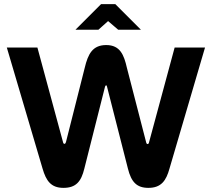

<svg xmlns="http://www.w3.org/2000/svg" viewBox="-20 -900 1012 929"><path d="M388 -84 488 -480C489 -484 491 -487 494 -487C496 -487 497 -484 498 -480L599 -84C615 -20 641 9 698 9C760 9 784 -26 800 -84L972 -670H825L701 -211C700 -205 697 -203 694 -203C691 -203 688 -206 687 -212L594 -572C580 -633 562 -682 494 -682C428 -682 406 -639 390 -572L299 -212C297 -206 295 -204 292 -204C289 -204 286 -206 285 -212L161 -670H13L186 -84C203 -26 226 9 287 9C348 9 373 -22 388 -84ZM345 -756H456L503 -798L552 -756H662L538 -880H469Z"/></svg>

Font: LT Wave Alt Bold
Style: Regular
Weight: 700
Designer: Daniel Lyons
Version: Version 2.5 (Glyphs App)